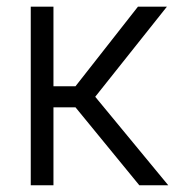

<svg xmlns="http://www.w3.org/2000/svg" viewBox="-20 -550 530 570"><path d="M71.3 -530.3H138.7V-293.9H204.1L389.6 -530.3H475.6L262.7 -262.7L479.5 0H393.6L204.1 -231.4H138.7V0H71.3Z"/></svg>

Font: Pretendard Light
Style: Regular
Weight: 300
Designer: Base glyphs from Inter by Rasmus Andersson; Hangeul glyphs from Noto Sans CJK(Source Han Sans) by Jang Soo-young and Kan
Foundry: Kil Hyung-jin
Version: Version 1.309